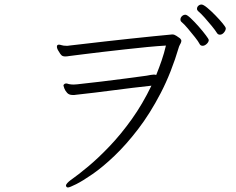

<svg xmlns="http://www.w3.org/2000/svg" viewBox="-20 -819 1040 847"><path d="M950 -666Q941 -666 936 -675Q930 -685 914.5 -704Q899 -723 882.5 -741.5Q866 -760 855 -769Q849 -774 849 -780Q849 -788 855 -793.5Q861 -799 869 -799Q877 -799 894 -785Q911 -771 930 -751.5Q949 -732 962.5 -715.5Q976 -699 976 -694Q976 -685 968 -675.5Q960 -666 950 -666ZM901 -643Q901 -634 892 -625.5Q883 -617 874 -617Q864 -617 860 -626Q855 -636 840 -655Q825 -674 808.5 -693.5Q792 -713 781 -722Q776 -726 776 -733Q776 -741 782.5 -747.5Q789 -754 798 -754Q805 -754 821.5 -738.5Q838 -723 856.5 -702Q875 -681 888 -663.5Q901 -646 901 -643ZM741 -667Q749 -667 758 -661Q767 -655 774 -650Q780 -644 780 -639Q780 -634 777 -628Q775 -624 773.5 -621.5Q772 -619 770 -614Q736 -499 689 -408.5Q642 -318 589 -249Q536 -180 484.5 -131Q433 -82 389 -51.5Q345 -21 316 -6.5Q287 8 280 8Q274 8 272 3Q272 2 271.5 1.5Q271 1 271 0Q271 -5 277 -11.5Q283 -18 291 -24Q324 -47 369 -84.5Q414 -122 464 -174.5Q514 -227 561.5 -293.5Q609 -360 648 -441Q565 -432 482 -421Q399 -410 316 -401Q312 -400 308 -400Q304 -400 300 -400Q285 -400 276.5 -409Q268 -418 264 -428.5Q260 -439 260 -441Q260 -446 265 -449Q269 -451 271 -451Q274 -451 277.5 -450Q281 -449 284 -448Q289 -447 294.5 -446.5Q300 -446 305 -446Q309 -446 312.5 -446.5Q316 -447 320 -447Q368 -452 425.5 -459Q483 -466 536.5 -473Q590 -480 626 -485Q637 -487 645 -488.5Q653 -490 659 -490Q666 -490 669 -488Q682 -520 693 -552Q704 -584 712 -618Q677 -616 629.5 -611.5Q582 -607 529.5 -601Q477 -595 428.5 -589.5Q380 -584 342.5 -579Q305 -574 287 -572Q281 -571 276.5 -570.5Q272 -570 268 -570Q257 -570 251.5 -575Q246 -580 240 -591Q231 -604 231 -613Q231 -622 240 -622Q245 -622 252.5 -619.5Q260 -617 273 -617Q276 -617 279 -617Q282 -617 286 -618Q305 -620 347 -625Q389 -630 442 -636Q495 -642 551 -648Q607 -654 656.5 -659Q706 -664 739 -667Z"/></svg>

Font: Moon Stars Kai T HW Light
Style: Regular
Weight: 300
Designer: GuiWonder
Version: Version 1.101